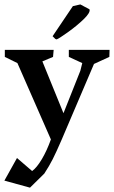

<svg xmlns="http://www.w3.org/2000/svg" viewBox="-26 -657 521 879"><path d="M-5.9 169.9 51.8 66.4 121.1 126Q142.6 110.4 165.5 71.8Q188.5 33.2 207 -18.6L53.7 -368.2L-3.9 -396.5V-428.7H219.7L216.8 -396.5L168 -376L264.6 -138.7L341.8 -333L350.6 -368.2L289.1 -396.5V-428.7H475.6L474.6 -396.5L404.3 -364.3L255.9 -16.6Q231.4 40 215.3 71.8Q199.2 103.5 176.8 137.7L111.3 202.1ZM214.8 -491.2 307.6 -628.9 341.8 -636.7 383.8 -614.3Q388.7 -599.6 357.4 -569.3Q326.2 -539.1 285.2 -509.8Q244.1 -480.5 233.4 -476.6L227.5 -478.5Z"/></svg>

Font: Comprehension Dark
Style: Regular
Weight: 700
Designer: Alfredo Marco Pradil
Foundry: Alfredo Marco Pradil
Version: 1.0